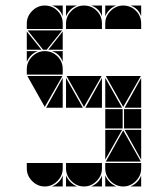

<svg xmlns="http://www.w3.org/2000/svg" viewBox="-20 -677 608 695"><path d="M284 -657Q311 -657 330 -638Q349 -619 349 -592V-572H219V-592Q219 -618 238.5 -637.5Q258 -657 284 -657ZM142 -492Q169 -492 188 -473Q207 -454 207 -427V-407H77V-427Q77 -453 96.5 -472.5Q116 -492 142 -492ZM142 -657Q169 -657 188 -638Q207 -619 207 -592V-572H77V-592Q77 -618 96.5 -637.5Q116 -657 142 -657ZM426 -657Q453 -657 472 -638Q491 -619 491 -592V-572H361V-592Q361 -618 380.5 -637.5Q400 -657 426 -657ZM426 -2Q400 -2 380.5 -21.5Q361 -41 361 -67V-87H491V-67Q491 -41 471.5 -21.5Q452 -2 426 -2ZM142 -2Q116 -2 96.5 -21.5Q77 -41 77 -67V-87H207V-67Q207 -41 187.5 -21.5Q168 -2 142 -2ZM284 -2Q258 -2 238.5 -21.5Q219 -41 219 -67V-87H349V-67Q349 -41 329.5 -21.5Q310 -2 284 -2ZM363 -92 426 -205 490 -92ZM348 -402 284 -290 221 -402ZM206 -402 142 -290 79 -402ZM490 -402 426 -290 363 -402ZM205 -567 149 -497H136L80 -567ZM424 -212H361V-282H424ZM491 -212H429V-282H491ZM361 -287V-395L422 -287ZM219 -287V-395L280 -287ZM361 -207H422L361 -99ZM207 -287H147L207 -395ZM349 -287H289L349 -395ZM491 -207V-99L431 -207ZM491 -287H431L491 -395ZM77 -497V-563L130 -497ZM207 -497H155L207 -563ZM219 -42Q231 -14 259 -2H219ZM361 -42Q373 -14 401 -2H361ZM310 -2Q324 -8 334 -18Q344 -28 349 -42V-2ZM361 -657H401Q387 -652 377 -642Q367 -632 361 -618ZM77 -492H117Q103 -487 93 -477Q83 -467 77 -453ZM168 -2Q182 -8 192 -18Q202 -28 207 -42V-2ZM219 -657H259Q245 -652 235 -642Q225 -632 219 -618ZM452 -2Q466 -8 476 -18Q486 -28 491 -42V-2ZM349 -657V-618Q339 -647 310 -657ZM491 -657V-618Q481 -647 452 -657ZM207 -492V-453Q197 -482 168 -492ZM207 -657V-618Q197 -647 168 -657Z"/></svg>

Font: CAT DyFa
Style: Regular
Weight: 400
Designer: Peter Wiegel
Foundry: Peter Wiegel
Version: Version 1.001; ttfautohint (v1.3)